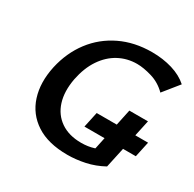

<svg xmlns="http://www.w3.org/2000/svg" viewBox="-151 -829 1008 1000"><g transform="rotate(30 353.0 -329.0)"><path d="M373 13Q257 13 185 -34Q113 -81 87 -162.5Q61 -244 83 -346Q105 -444 160.5 -517Q216 -590 300 -630.5Q384 -671 489 -671Q555 -671 611.5 -654Q668 -637 706 -603L631 -510Q592 -549 541.5 -564Q491 -579 452 -579Q393 -579 343 -552Q293 -525 258 -473Q223 -421 208 -346Q193 -266 212 -205.5Q231 -145 280.5 -111Q330 -77 404 -77Q445 -77 479.5 -88Q514 -99 549 -120L473 -41L538 -348H650L583 -38Q532 -10 478 1.5Q424 13 373 13ZM377 -159 397 -252H706L686 -159Z"/></g></svg>

Font: Ysabeau Infant
Style: Bold Italic
Weight: 700
Italic angle: -12°
Designer: Christian Thalmann (Catharsis Fonts)
Version: Version 2.001;gftools[0.9.30]; featfreeze: ss01,ss02,lnum